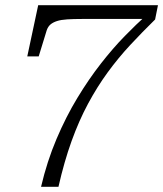

<svg xmlns="http://www.w3.org/2000/svg" viewBox="-20 -658 628 739"><path d="M295 -585H551L544 -600Q506 -566 460.5 -519.5Q415 -473 368.5 -413.5Q322 -354 278 -281.5Q234 -209 197.5 -123Q161 -37 138 61H205Q227 -36 255.5 -115Q284 -194 319 -259Q354 -324 394.5 -379.5Q435 -435 481 -484.5Q527 -534 577 -583L588 -638H127L85 -441H129L160 -542Q165 -556 174.5 -564Q184 -572 199.5 -577Q215 -582 239 -583.5Q263 -585 295 -585Z"/></svg>

Font: Roboto Serif ExtraLight
Style: Italic
Weight: 250
Italic angle: -10°
Designer: Greg Gazdowicz
Foundry: Commercial Type
Version: Version 1.008